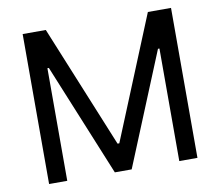

<svg xmlns="http://www.w3.org/2000/svg" viewBox="-80 -822 1050 917"><g transform="rotate(-10 445.5 -363.5)"><path d="M85.9 -727.3V0H174V-546.2H181.1L404.8 -0.4H486.5L710.2 -545.8H717.3V0H805.4V-727.3H693.2L449.9 -133.2H441.4L198.2 -727.3Z"/></g></svg>

Font: Margiela Sans Text
Style: Regular
Weight: 400
Designer: Stefan Endress, Andreas Faust
Version: Version 1.100;FEAKit 1.0